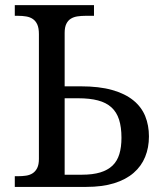

<svg xmlns="http://www.w3.org/2000/svg" viewBox="-20 -734 644 754"><path d="M349.1 -713.9V-671.9H315.9Q299.3 -671.9 284.4 -669.7Q269.5 -667.5 258.3 -660.6Q247.1 -653.8 240.5 -640.4Q233.9 -627 233.9 -605V-395H296.9Q369.6 -395 420.4 -380.6Q471.2 -366.2 503.4 -340.1Q535.6 -314 550.3 -277.8Q564.9 -241.7 564.9 -198.2Q564.9 -154.3 550 -117.9Q535.2 -81.5 504.9 -55.2Q474.6 -28.8 428.2 -14.4Q381.8 0 318.8 0H38.1V-42H50.8Q67.4 -42 82.3 -44.2Q97.2 -46.4 108.4 -53.7Q119.6 -61 126.2 -74.5Q132.8 -87.9 132.8 -109.9V-600.1Q132.8 -623.5 126.5 -637.7Q120.1 -651.9 108.9 -659.4Q97.7 -667 82.8 -669.4Q67.9 -671.9 50.8 -671.9H38.1V-713.9ZM233.9 -47.9H301.8Q344.2 -47.9 373.8 -56.9Q403.3 -65.9 421.9 -83.7Q440.4 -101.6 448.7 -128.9Q457 -156.2 457 -192.9Q457 -234.9 447.5 -264.4Q438 -293.9 417.5 -312.5Q397 -331.1 364.7 -339.6Q332.5 -348.1 287.1 -348.1H233.9Z"/></svg>

Font: Droid-TTFautohint Serif
Style: Regular
Weight: 400
Foundry: Ascender Corporation
Version: Version 1.00; ttfautohint (v1.00rc1.4-1a1c-dirty) -l 8 -r 50